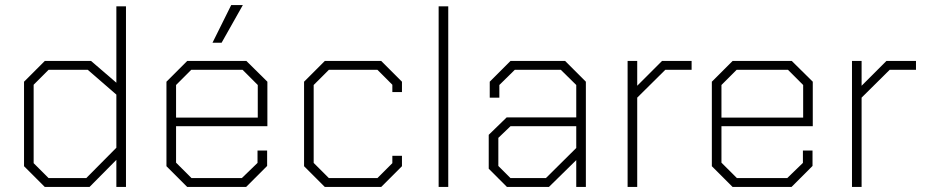

<svg xmlns="http://www.w3.org/2000/svg" viewBox="-20 -739 3671 759"><path d="M75 -82V-416L157 -498H340L440 -412V-714H478V0H440V-107L334 0H157ZM321 -35 440 -155V-365L327 -463H172L113 -404V-94L172 -35Z M638 -82V-416L720 -498H954L1037 -416V-240H676V-96L737 -35H936L998 -95V-144H1036V-83L953 0H720ZM999 -274V-403L939 -463H736L676 -403V-274ZM894 -719H940L856 -570H820Z M1182 -82V-416L1264 -498H1487L1569 -416V-375H1531V-404L1472 -463H1280L1220 -403V-95L1280 -35H1472L1531 -94V-123H1569V-82L1487 0H1264Z M1714 -714H1752V0H1714Z M1912 -72V-206L1983 -275H2258V-403L2197 -463H2015L1954 -403V-353H1916V-416L1998 -498H2214L2296 -416V0H2258V-106L2150 0H1984ZM2138 -35 2258 -154V-240H1998L1950 -194V-83L1998 -35Z M2461 -498H2499V-400L2597 -498H2714V-463H2610L2499 -353V0H2461Z M2794 -82V-416L2876 -498H3110L3193 -416V-240H2832V-96L2893 -35H3092L3154 -95V-144H3192V-83L3109 0H2876ZM3155 -274V-403L3095 -463H2892L2832 -403V-274Z M3348 -498H3386V-400L3484 -498H3601V-463H3497L3386 -353V0H3348Z"/></svg>

Font: Chakra Petch ExtraLight
Style: Regular
Weight: 275
Designer: Katatrad Aksorn Co.,Ltd.
Foundry: Cadson Demak Co.,Ltd.
Version: Version 1.000; ttfautohint (v1.6)